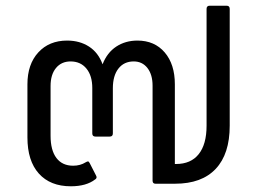

<svg xmlns="http://www.w3.org/2000/svg" viewBox="-20 -643 903 672"><path d="M773 -623Q784 -623 784 -612V-203Q784 -104 735 -52Q686 0 593 0H524Q514 0 514 -11V-343Q514 -382 496 -405Q478 -428 448 -428Q414 -428 394.5 -403Q375 -378 375 -334V-176Q375 -165 364 -165H314Q303 -165 303 -176V-335Q303 -378 282.5 -403Q262 -428 227 -428Q195 -428 176 -405Q157 -382 157 -342V-168Q157 -117 177.5 -90Q198 -63 236 -63Q261 -63 280 -75Q285 -78 288 -78Q291 -78 294 -72L316 -29Q318 -25 318 -23Q318 -18 313 -15Q282 9 228 9Q156 9 116 -35.5Q76 -80 76 -162V-348Q76 -418 114 -459.5Q152 -501 215 -501Q259 -501 291.5 -480Q324 -459 339 -418Q355 -459 387 -480Q419 -501 461 -501Q521 -501 556.5 -459.5Q592 -418 592 -348V-69H596Q648 -69 675.5 -103.5Q703 -138 703 -203V-612Q703 -623 714 -623Z"/></svg>

Font: LINE Seed Sans TH
Style: Regular
Weight: 400
Designer: Dalton Maag Ltd | Thai characters by Cadson Demak Co.,Ltd.
Foundry: Dalton Maag Ltd
Version: Version 1.002